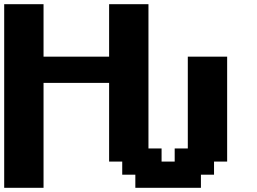

<svg xmlns="http://www.w3.org/2000/svg" viewBox="-20 -895 1227 915"><path d="M625 0H937.5V-62.5H1000V-125H1062.5V-625H875V-187.5H812.5V-125H750V-187.5H687.5V-875H500V-625H187.5V-875H0V0H187.5V-500H500V-125H562.5V-62.5H625Z"/></svg>

Font: Faithful 32x
Style: Semibold
Weight: 400
Foundry: Faithful Resource Pack
Version: Version 1.0; January 27, 2023